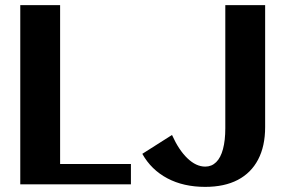

<svg xmlns="http://www.w3.org/2000/svg" viewBox="-20 -720 1108 750"><path d="M59.2 0V-700H214.8V-79.5H491.4V0ZM781.4 10Q696.9 10 633.8 -23.4Q570.6 -56.9 535.9 -119.1L651.9 -192.8Q678.2 -134.1 712.1 -101.7Q746 -69.2 781.7 -69.2Q806.8 -69.2 824.5 -86.7Q842.2 -104.1 851.1 -137.9Q860.1 -171.6 860.1 -219V-700H1015.7V-223.5Q1015.7 -148.8 988.2 -96.6Q960.8 -44.4 908.7 -17.2Q856.6 10 781.4 10Z"/></svg>

Font: Sutasoma
Style: Regular
Weight: 400
Designer: Izhar Fathurrohim, Akbar Rohmanto, Arusyal Khofiqoini
Foundry: Kiwari Kolektiv
Version: Version 1.102